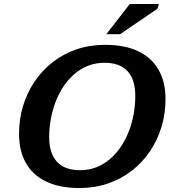

<svg xmlns="http://www.w3.org/2000/svg" viewBox="-20 -936 868 968"><path d="M228 -244.5Q228 -163.5 266.8 -120.8Q305.5 -78 384 -78Q427 -78 464.2 -92.2Q501.5 -106.5 532.5 -132.5Q563.5 -158.5 587.5 -193.5Q611.5 -228.5 628.2 -270.5Q645 -312.5 653.5 -358.8Q662 -405 662 -453Q662 -534.5 623.2 -577Q584.5 -619.5 506.5 -619.5Q463.5 -619.5 426 -605.2Q388.5 -591 357.8 -565Q327 -539 302.8 -504Q278.5 -469 262 -427Q245.5 -385 236.8 -338.8Q228 -292.5 228 -244.5ZM814.5 -436.5Q814.5 -363.5 794.2 -296.5Q774 -229.5 736 -173.2Q698 -117 644.8 -75.5Q591.5 -34 524.8 -11Q458 12 380.5 12Q280.5 12 212.5 -20.8Q144.5 -53.5 110.2 -114.8Q76 -176 76 -261Q76 -334.5 96 -401.2Q116 -468 154 -524.2Q192 -580.5 245.2 -622.2Q298.5 -664 365.2 -687Q432 -710 509.5 -710Q610 -710 677.8 -677.2Q745.5 -644.5 780 -583.2Q814.5 -522 814.5 -436.5ZM516 -763.5 634.5 -916H781L774 -892L585 -763.5Z"/></svg>

Font: Newsreader 9pt SemiBold
Style: Italic
Weight: 600
Italic angle: -17°
Designer: Hugues Gentile
Foundry: Production Type
Version: Version 1.003